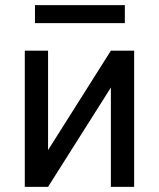

<svg xmlns="http://www.w3.org/2000/svg" viewBox="-20 -725 617 745"><path d="M410.2 -528.3H500.5V0H410.2V-385.3L166.5 0H76.2V-528.3H166.5V-142.6ZM464.4 -635.3H115.7V-705.1H464.4Z"/></svg>

Font: Noboto
Style: Regular
Weight: 400
Designer: Google
Version: Version 2.001101; 2014